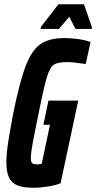

<svg xmlns="http://www.w3.org/2000/svg" viewBox="-20 -875 452 903"><path d="M10 -113Q10 -150 18 -203Q26 -256 42 -341Q73 -493 101.5 -566.5Q130 -640 171 -668Q212 -696 285 -696Q315 -696 349.5 -691Q384 -686 406 -677L383 -574Q320 -583 298 -583Q252 -583 233.5 -571Q215 -559 201 -514Q187 -469 162 -344Q141 -242 133 -197.5Q125 -153 125 -132Q125 -113 131.5 -107.5Q138 -102 155 -102Q166 -102 176 -104L215 -288H184L208 -402H348L265 -13Q243 -4 207 2Q171 8 138 8Q91 8 63.5 -2.5Q36 -13 23 -39Q10 -65 10 -113ZM172 -739V-748L255 -855H375L412 -748V-739H335L306 -796L257 -739Z"/></svg>

Font: Saira Ultra Condensed ExtraBold
Style: Italic
Weight: 800
Width: 1
Italic angle: -12°
Designer: Hector Gatti with collaboration of the Omnibus-Type team
Foundry: Omnibus-Type
Version: Version 1.001; ttfautohint (v1.8)